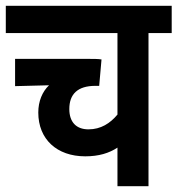

<svg xmlns="http://www.w3.org/2000/svg" viewBox="-20 -642 612 662"><path d="M572 -528V-622H0V-528H385V-247C360 -217 328 -196 285 -196C243 -196 219 -221 219 -266C219 -317 247 -346 309 -346H322L330 -437C320 -439 300 -439 282 -439H32V-345L149 -348C126 -326 112 -293 112 -254C112 -162 176 -103 274 -103C321 -103 356 -114 385 -133V0H492V-528Z"/></svg>

Font: Noto Sans Devanagari UI Condensed SemiBold
Style: Regular
Weight: 600
Width: 3
Designer: Jelle Bosma - Monotype Design Team
Foundry: Monotype Imaging Inc.
Version: Version 2.003